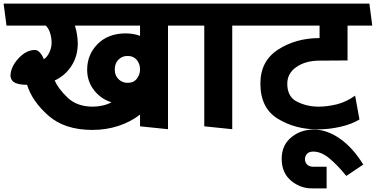

<svg xmlns="http://www.w3.org/2000/svg" viewBox="-31 -700 2083 1064"><path d="M484 -109Q510 -109 537 -115Q564 -121 587 -133Q527 -152 489.5 -201Q452 -250 452 -313Q452 -398 510.5 -456.5Q569 -515 666 -515Q688 -515 710 -511Q732 -507 745 -501V-558H384Q392 -534 396 -507Q400 -480 400 -460Q400 -388 364.5 -334Q329 -280 272 -254Q292 -208 344 -158.5Q396 -109 484 -109ZM676 -390Q646 -390 625.5 -369.5Q605 -349 605 -315Q605 -281 626 -261Q647 -241 676 -241Q710 -241 727.5 -264Q745 -287 745 -315Q745 -346 727 -368Q709 -390 676 -390ZM745 0V-65Q694 -25 626 -2.5Q558 20 481 20Q327 20 237 -59.5Q147 -139 119 -230Q79 -230 55 -240Q31 -250 27 -277Q27 -328 70.5 -375.5Q114 -423 162 -423Q178 -423 191.5 -407Q205 -391 212 -372Q230 -383 242.5 -409.5Q255 -436 255 -462Q255 -490 247 -516Q239 -542 223 -558H5Q1 -589 -3 -619Q-7 -649 -11 -680H995L1011 -558H900V16Z M1101 0V-558H1007L990 -680H1350L1367 -558H1256V16Z M1734 -109Q1782 -109 1834 -121.5Q1886 -134 1937 -170L1961 -38Q1919 -12 1856 2.5Q1793 17 1729 17Q1605 17 1508.5 -42Q1412 -101 1412 -237Q1412 -362 1510.5 -425.5Q1609 -489 1740 -489V-558H1361Q1357 -589 1353 -619Q1349 -649 1345 -680H2016L2032 -558H1895V-365Q1856 -365 1817.5 -364.5Q1779 -364 1740 -364Q1663 -364 1612 -329Q1561 -294 1561 -236Q1561 -163 1616 -136Q1671 -109 1734 -109Z M1705 140Q1682 140 1670.5 152.5Q1659 165 1659 182Q1659 200 1671 212Q1683 224 1705 224H1779V344H1698Q1632 344 1581 300.5Q1530 257 1530 180Q1530 105 1582.5 61.5Q1635 18 1707 18Q1781 18 1853 68.5Q1925 119 1982 212L1888 275Q1837 212 1792.5 176Q1748 140 1705 140Z"/></svg>

Font: Palanquin Dark Medium
Style: Regular
Weight: 500
Designer: Pria Ravichandran
Version: Version 1.001